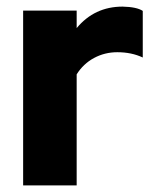

<svg xmlns="http://www.w3.org/2000/svg" viewBox="-20 -561 472 581"><path d="M50 0V-529H212V-476Q266 -541 351 -541Q394 -540 412 -528V-387Q378 -403 335 -403Q297 -403 264.5 -385.5Q232 -368 212 -336V0Z"/></svg>

Font: Red Hat Display Black
Style: Regular
Weight: 900
Designer: Pentagram, MCKL
Foundry: Pentagram, MCKL
Version: Version 1.023; ttfautohint (v1.8.3)